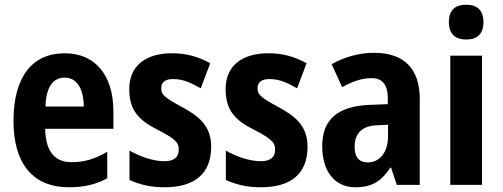

<svg xmlns="http://www.w3.org/2000/svg" viewBox="-20 -874 2123 811"><path d="M253 -649C116 -649 37 -549 37 -363C37 -186 116 -83 272 -83C335 -83 386 -95 433 -121V-233C381 -202 336 -189 281 -189C211 -189 172 -236 171 -330H459V-402C459 -555 384 -649 253 -649ZM253 -546C306 -546 333 -498 334 -424H172C175 -512 207 -546 253 -546Z M872 -254C872 -345 817 -385 747 -423C670 -464 661 -477 661 -501C661 -527 678 -540 711 -540C757 -540 788 -523 828 -501L868 -607C813 -637 763 -649 707 -649C594 -649 526 -595 526 -498C526 -411 563 -367 646 -326C732 -282 735 -266 735 -241C735 -211 716 -193 675 -193C625 -193 569 -214 527 -238V-114C573 -93 617 -83 676 -83C799 -83 872 -138 872 -254Z M1279 -254C1279 -345 1224 -385 1154 -423C1077 -464 1068 -477 1068 -501C1068 -527 1085 -540 1118 -540C1164 -540 1195 -523 1235 -501L1275 -607C1220 -637 1170 -649 1114 -649C1001 -649 933 -595 933 -498C933 -411 970 -367 1053 -326C1139 -282 1142 -266 1142 -241C1142 -211 1123 -193 1082 -193C1032 -193 976 -214 934 -238V-114C980 -93 1024 -83 1083 -83C1206 -83 1279 -138 1279 -254Z M1559 -651C1497 -651 1434 -633 1381 -603L1425 -506C1472 -531 1509 -544 1550 -544C1596 -544 1618 -514 1618 -461V-434L1540 -431C1409 -425 1341 -372 1341 -256C1341 -158 1388 -83 1481 -83C1553 -83 1592 -110 1629 -166H1632L1656 -93H1753V-456C1753 -587 1684 -651 1559 -651ZM1575 -345 1619 -347V-298C1619 -230 1583 -188 1534 -188C1499 -188 1478 -207 1478 -254C1478 -309 1507 -343 1575 -345Z M1949 -854C1902 -854 1876 -831 1876 -780C1876 -730 1904 -707 1949 -707C1995 -707 2022 -730 2022 -780C2022 -830 1997 -854 1949 -854ZM2016 -639H1882V-93H2016Z"/></svg>

Font: Noto Sans Kannada UI Condensed
Style: Bold
Weight: 700
Width: 3
Designer: Jelle Bosma - Monotype Design Team
Foundry: Monotype Imaging Inc.
Version: Version 2.005